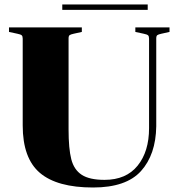

<svg xmlns="http://www.w3.org/2000/svg" viewBox="-20 -822 794 854"><path d="M637 -802V-778H257V-802ZM394 12Q234 12 157.5 -53Q81 -118 81 -264V-650Q81 -661 76.5 -665Q72 -669 57 -672L20 -680V-700H344V-680L308 -672Q294 -669 289.5 -665.5Q285 -662 285 -651V-246Q285 -161 297 -114Q309 -67 343.5 -44.5Q378 -22 445 -22Q541 -22 592 -85Q643 -148 643 -252V-650Q643 -661 638.5 -665Q634 -669 619 -672L582 -680V-700H734V-680L698 -672Q684 -669 679.5 -665.5Q675 -662 675 -651V-260Q673 -134 607 -61Q541 12 394 12Z"/></svg>

Font: Chonburi
Style: Regular
Weight: 400
Designer: Thanarat Vachiruckul and Stawix Ruecha
Foundry: Cadson Demak & Katatrad
Version: Version 1.000